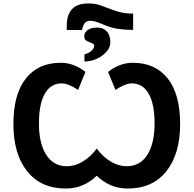

<svg xmlns="http://www.w3.org/2000/svg" viewBox="-20 -1089 1128 1119"><path d="M472.2 -730V-772Q497.6 -778.8 513.2 -793.2Q528.8 -807.6 528.8 -819.3Q528.8 -831.1 519.8 -835.4Q510.7 -839.8 500 -843.8Q489.3 -847.7 480.2 -854Q471.2 -860.4 471.2 -879.9Q471.2 -899.4 490.5 -913.8Q509.8 -928.2 545.9 -928.2Q582 -928.2 602.5 -906Q623 -883.8 623 -842.8Q623 -801.8 579.3 -767.6Q535.6 -733.4 472.2 -730ZM369.1 -938Q369.1 -1068.8 493.2 -1068.8Q533.2 -1068.8 560.5 -1059.6Q587.9 -1050.3 641.4 -1030Q694.8 -1009.8 749 -1009.8H755.9V-915H748Q660.2 -915 601.6 -938.5Q543 -961.9 531.2 -964.8Q519.5 -967.8 502 -967.8Q468.3 -967.8 458 -914.1H369.1ZM370.1 -120.1Q417 -120.1 462.4 -147.5Q507.8 -174.8 543.9 -223.1Q580.6 -173.8 626 -147Q671.4 -120.1 717.8 -120.1Q796.9 -120.1 838.9 -187Q880.9 -253.9 880.9 -369.1Q880.9 -484.4 845.9 -543.7Q811 -603 749 -603Q710.4 -603 652.8 -564.9L609.9 -669.9Q677.7 -723.1 753.9 -723.1Q884.8 -723.1 957.3 -631.8Q1029.8 -540.5 1029.8 -366.2Q1029.8 -191.9 949.7 -91.1Q869.6 9.8 724.1 9.8Q620.6 9.8 543.9 -64.9Q467.3 9.8 363.8 9.8Q218.8 9.8 138.4 -90.8Q58.1 -191.4 58.1 -365.7Q58.1 -540 130.6 -631.6Q203.1 -723.1 334 -723.1Q410.2 -723.1 478 -669.9L435.1 -564.9Q377.4 -603 338.9 -603Q276.4 -603 241.7 -543.7Q207 -484.4 207 -368.7Q207 -252.9 249.5 -186.5Q292 -120.1 370.1 -120.1Z"/></svg>

Font: NotoSans-Bold
Style: Bold
Weight: 700
Designer: Monotype Design team
Foundry: Monotype Imaging Inc.
Version: Version 1.04